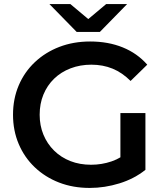

<svg xmlns="http://www.w3.org/2000/svg" viewBox="-20 -914 812 944"><path d="M421 10Q339 10 270.5 -16.5Q202 -43 151 -91.5Q100 -140 72 -206Q44 -272 44 -350Q44 -428 72 -494Q100 -560 151.5 -608.5Q203 -657 272 -683.5Q341 -710 423 -710Q512 -710 583.5 -681Q655 -652 704 -596L622 -516Q581 -557 533.5 -576.5Q486 -596 429 -596Q374 -596 327 -578Q280 -560 246 -527Q212 -494 193.5 -449Q175 -404 175 -350Q175 -297 193.5 -252Q212 -207 246 -173.5Q280 -140 326 -122Q372 -104 428 -104Q480 -104 528.5 -120.5Q577 -137 621 -176L695 -79Q640 -35 567.5 -12.5Q495 10 421 10ZM572 -96V-358H695V-79ZM357 -757 223 -894H326L462 -780H366L502 -894H605L471 -757Z"/></svg>

Font: MOST Montserrat SemiBold
Style: Regular
Weight: 600
Designer: Julieta Ulanovsky
Foundry: Julieta Ulanovsky
Version: Version 8.000;March 11, 2024;FontCreator 15.0.0.2926 64-bit